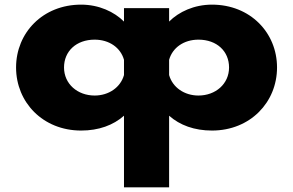

<svg xmlns="http://www.w3.org/2000/svg" viewBox="-20 -548 1264 828"><path d="M967.8 -257C967.8 -186 909.5 -136 835.8 -136C775 -136 724.2 -171.1 709.3 -224.3V-290.1C723.8 -342.2 772.6 -377 835.9 -377C915.1 -377 967.8 -327 967.8 -257ZM49.3 -257C49.3 -107 164.8 15 329.8 15C405.8 15 468.5 -8 514.7 -49V260H709.3V-49C755.5 -8 818.2 15 894.2 15C1059.2 15 1174.7 -107 1174.7 -257C1174.7 -407 1059.2 -528 894.2 -528C817.2 -528 751.2 -497 709.3 -455V-513H707.2H516.8H514.7V-455C472.8 -497 406.8 -528 329.8 -528C164.8 -528 49.3 -407 49.3 -257ZM256.1 -257C256.1 -327 308.9 -377 388.1 -377C451.4 -377 500.2 -342.2 514.7 -290.1V-224.3C499.8 -171.1 449 -136 388.2 -136C314.5 -136 256.1 -186 256.1 -257Z"/></svg>

Font: Hussar
Style: BdWide
Weight: 700
Foundry: Cannot Into Space Fonts
Version: Version 2.00